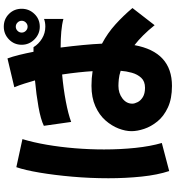

<svg xmlns="http://www.w3.org/2000/svg" viewBox="24 -918 951 1040"><g transform="rotate(-90 500.0 -397.5)"><path d="M876 -658Q836 -658 807 -687Q778 -716 778 -756Q778 -797 807 -825Q836 -853 876 -853Q917 -853 945 -825Q973 -797 973 -756Q973 -716 945 -687Q917 -658 876 -658ZM555 58Q486 58 438.5 36Q391 14 363 -20.5Q335 -55 322.5 -92.5Q310 -130 310 -161Q310 -194 324.5 -231.5Q339 -269 368.5 -302.5Q398 -336 445 -357Q492 -378 556 -378Q597 -378 635 -372Q633 -406 628.5 -448Q624 -490 617 -537Q540 -530 471.5 -517Q403 -504 360 -488L339 -636Q374 -653 441 -665Q508 -677 585 -684Q577 -712 568 -740.5Q559 -769 548 -796L704 -833Q714 -806 723 -769.5Q732 -733 740 -692H757H765Q782 -664 811.5 -646Q841 -628 876 -628Q900 -628 918 -635V-530Q889 -538 849.5 -541.5Q810 -545 765 -545H763Q771 -483 776.5 -425Q782 -367 784 -321Q841 -291 888.5 -248Q936 -205 977 -156L884 -36Q856 -71 829 -98Q802 -125 776 -145Q739 58 555 58ZM853.5 -733.5Q863 -724 876 -724Q889 -724 898.5 -733.5Q908 -743 908 -756Q908 -769 898.5 -778.5Q889 -788 876 -788Q863 -788 853.5 -778.5Q844 -769 844 -756Q844 -743 853.5 -733.5ZM55 -286Q55 -385 63.5 -482Q72 -579 85.5 -659Q99 -739 115 -785L267 -752Q249 -693 236.5 -620Q224 -547 217.5 -468Q211 -389 211 -310Q211 -221 219.5 -140Q228 -59 246 3L94 43Q73 -20 64 -106.5Q55 -193 55 -286ZM459 -157Q459 -144 467.5 -127.5Q476 -111 495 -99.5Q514 -88 545 -88Q580 -88 599 -108.5Q618 -129 626.5 -159.5Q635 -190 637 -220Q612 -228 591 -230Q570 -232 555 -232Q516 -232 487.5 -210.5Q459 -189 459 -157Z"/></g></svg>

Font: Mochiy Pop One
Style: Regular
Weight: 400
Designer: FONTDASU
Foundry: FONTDASU / Google Inc. / Adobe
Version: Version 2.000